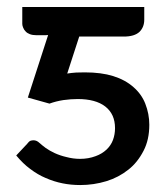

<svg xmlns="http://www.w3.org/2000/svg" viewBox="-20 -530 487 555"><path d="M209 -424.3 174.3 -317.4Q186 -319.3 200.2 -320.3Q208.5 -320.8 225.1 -320.8Q272.9 -320.8 307.1 -310.1Q341.8 -299.3 365.7 -278.3Q389.2 -257.8 399.9 -230.5Q411.6 -200.7 411.6 -169.4Q411.6 -126 395 -94.2Q377.4 -60.1 351.1 -39.6Q322.8 -17.1 287.6 -6.3Q251 4.9 211.9 4.9Q185.1 4.9 161.1 0Q136.2 -4.9 111.8 -15.6Q89.4 -24.9 66.9 -42Q46.9 -56.6 26.9 -80.6L58.1 -113.8Q63.5 -121.1 67.9 -123Q72.3 -124.5 76.7 -124.5Q86.4 -124.5 94.2 -116.7Q102.5 -109.4 111.8 -102.5Q123.5 -94.2 138.2 -87.4Q154.3 -80.1 171.4 -76.2Q191.4 -70.8 211.4 -70.8Q235.8 -70.8 256.3 -78.6Q274.4 -85 288.1 -97.7Q300.8 -109.9 306.6 -125.5Q312.5 -141.6 312.5 -159.7Q312.5 -200.2 284.2 -222.2Q256.3 -243.7 204.6 -243.7Q185.1 -243.7 163.1 -240.7Q141.6 -237.3 123 -230.5L60.5 -248L119.1 -428.7Q116.7 -428.2 110.4 -428.2H101.6H85.9Q74.2 -428.2 66.4 -431.2Q58.6 -434.1 54.2 -439Q49.3 -443.8 46.9 -450.2Q44.4 -456.1 44.4 -460.9V-509.8H397V-473.1Q397 -451.7 383.3 -438Q368.7 -424.3 337.9 -424.3Z"/></svg>

Font: Lato-SemiBold
Style: Regular
Weight: 500
Designer: Lukasz Dziedzic with Adam Twardoch and Botio Nikoltchev
Foundry: tyPoland Lukasz Dziedzic
Version: ""